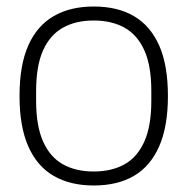

<svg xmlns="http://www.w3.org/2000/svg" viewBox="-20 -558 576 590"><path d="M268 12Q196 12 145 -17.5Q94 -47 67 -108Q40 -169 40 -263Q40 -358 67 -418.5Q94 -479 145 -508.5Q196 -538 268 -538Q341 -538 391.5 -508.5Q442 -479 469 -418.5Q496 -358 496 -263Q496 -169 469 -108Q442 -47 391.5 -17.5Q341 12 268 12ZM268 -31Q323 -31 362.5 -53Q402 -75 423.5 -123Q445 -171 445 -248V-278Q445 -356 423.5 -403.5Q402 -451 362.5 -473Q323 -495 268 -495Q213 -495 173.5 -473Q134 -451 112.5 -403.5Q91 -356 91 -278V-248Q91 -171 112.5 -123Q134 -75 173.5 -53Q213 -31 268 -31Z"/></svg>

Font: Archivo Thin
Style: Regular
Weight: 250
Designer: Hector Gatti
Foundry: Omnibus-Type
Version: Version 2.001